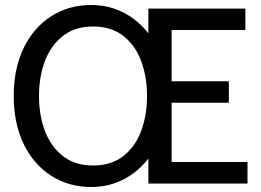

<svg xmlns="http://www.w3.org/2000/svg" viewBox="-20 -734 1043 768"><path d="M345 14Q255 14 185 -30.8Q115 -75.5 75 -157.2Q35 -239 35 -350Q35 -461 75 -542.8Q115 -624.5 185 -669.2Q255 -714 345 -714Q410.5 -714 466.2 -687.5Q522 -661 563.8 -612.5Q605.5 -564 628.5 -497.2Q651.5 -430.5 651.5 -350Q651.5 -270 628.5 -203.2Q605.5 -136.5 563.8 -87.8Q522 -39 466.2 -12.5Q410.5 14 345 14ZM352.5 -72Q424.5 -72 472.5 -109Q520.5 -146 544.2 -209Q568 -272 568 -350Q568 -428 544.2 -491Q520.5 -554 472.5 -591Q424.5 -628 352.5 -628Q280.5 -628 232.5 -591Q184.5 -554 160.2 -491Q136 -428 136 -350Q136 -272 160.2 -209Q184.5 -146 232.5 -109Q280.5 -72 352.5 -72ZM573.5 0V-699.5H961.5V-614H666.5V-409H895.5V-323H666.5V-86H970V0Z"/></svg>

Font: Cabin
Style: Regular
Weight: 400
Width: 4
Designer: Pablo Impallari
Foundry: Pablo Impallari. http://www.impallari.com Igino Marini. http://www.ikern.com
Version: Version 3.001